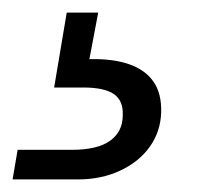

<svg xmlns="http://www.w3.org/2000/svg" viewBox="-110 -27 349 305"><path d="M-90 258 -82 211H4Q45 211 65 196.5Q85 182 85 156Q86 133 71 122.5Q56 112 22 112H-24L-4 -7H46L32 67Q69 66 95 75Q121 84 134 103Q147 122 146 152Q145 182 128 206Q111 230 81 244Q51 258 14 258Z"/></svg>

Font: DM Sans 17pt Light
Style: Italic
Weight: 300
Italic angle: -10°
Version: Version 4.004;gftools[0.9.30]